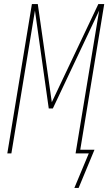

<svg xmlns="http://www.w3.org/2000/svg" viewBox="-20 -755 540 945"><path d="M346 170 417 0H352L468 -703L240 -221H220L152 -703L36 0H16L137 -735H166L235 -252L464 -735H493L375 -18H445L367 170Z"/></svg>

Font: Iosevka SS18 Thin
Style: Italic
Weight: 100
Italic angle: -9°
Monospace: yes
Designer: Belleve Invis
Foundry: Belleve Invis
Version: Version 25.1.1; ttfautohint (v1.8.4)